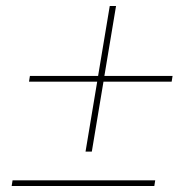

<svg xmlns="http://www.w3.org/2000/svg" viewBox="-20 -622 640 642"><path d="M266 -115 305 -349H77L80 -368H308L347 -602H368L329 -368H557L554 -349H326L287 -115ZM19 0 22 -19H499L496 0Z"/></svg>

Font: IBM Plex Mono Thin
Style: Italic
Weight: 100
Italic angle: -9°
Monospace: yes
Designer: Mike Abbink, Paul van der Laan, Pieter van Rosmalen
Foundry: Bold Monday
Version: Version 2.3